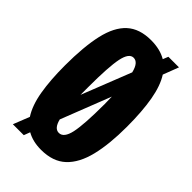

<svg xmlns="http://www.w3.org/2000/svg" viewBox="-212 -752 845 845"><g transform="rotate(45 210.5 -330.0)"><path d="M40 17 70 -59Q42 -102 30.5 -170Q19 -238 19 -328Q19 -445 36.5 -522Q54 -599 95.5 -637Q137 -675 209 -675Q265 -675 304 -652L314 -677H380L352 -604Q379 -562 391 -493.5Q403 -425 403 -330Q403 -222 384.5 -146.5Q366 -71 323.5 -31Q281 9 207 9Q156 9 119 -12L108 17ZM159 -332Q159 -306 159 -285L250 -516Q238 -566 209 -566Q181 -566 170 -513Q159 -460 159 -332ZM210 -99Q240 -99 251.5 -151.5Q263 -204 263 -332Q263 -356 262 -377L171 -144Q182 -99 210 -99Z"/></g></svg>

Font: Bricolage Grotesque 96pt Condensed Bricolage Grotesque 48pt Condensed Regular
Style: Bold
Weight: 700
Width: 3
Designer: Mathieu Triay
Foundry: Atelier Triay
Version: Version 1.001; ttfautohint (v1.8.4.7-5d5b);gftools[0.9.33.de